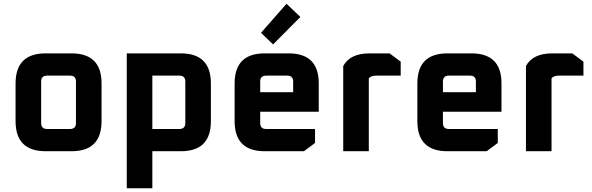

<svg xmlns="http://www.w3.org/2000/svg" viewBox="-20 -816 3194 1036"><path d="M64 -162.1V-365.9Q64 -528 226.1 -528H366.1Q527.9 -528 527.9 -365.9V-162.1Q527.9 0 366.1 0H226.1Q64 0 64 -162.1ZM202 -152.1Q202 -120 234.1 -120H357.9Q389.9 -120 389.9 -152.1V-375.9Q389.9 -407.9 357.9 -407.9H234.1Q202 -407.9 202 -375.9Z M664 200V-528H956.1Q1117.9 -528 1117.9 -365.9V-162.1Q1117.9 0 956.1 0H802V200ZM802 -120H947.9Q979.9 -120 979.9 -152.1V-375.9Q979.9 -407.9 947.9 -407.9H802Z M1246 -162.1V-365.9Q1246 -528 1408.1 -528H1538.1Q1699.9 -528 1699.9 -365.9V-213.1H1384V-152.1Q1384 -120 1416.1 -120H1679.9V-44.6L1619.9 0H1408.1Q1246 0 1246 -162.1ZM1384 -318.6H1561.9V-375.9Q1561.9 -407.9 1529.9 -407.9H1416.1Q1384 -407.9 1384 -375.9ZM1388.3 -638.9 1526 -795.7 1600.9 -724.6 1453.4 -576.3Z M1832 0V-460Q1869.1 -528 1974.1 -528H2082.1L2142.1 -483.3V-407.9H2011Q1980.8 -407.9 1970 -393.1V0Z M2232 -162.1V-365.9Q2232 -528 2394.1 -528H2524.1Q2685.9 -528 2685.9 -365.9V-213.1H2370V-152.1Q2370 -120 2402.1 -120H2665.9V-44.6L2605.9 0H2394.1Q2232 0 2232 -162.1ZM2370 -318.6H2547.9V-375.9Q2547.9 -407.9 2515.9 -407.9H2402.1Q2370 -407.9 2370 -375.9Z M2818 0V-460Q2855.1 -528 2960.1 -528H3068.1L3128.1 -483.3V-407.9H2997Q2966.8 -407.9 2956 -393.1V0Z"/></svg>

Font: Oxanium ExtraLight
Style: Regular
Weight: 200
Designer: Severin Meyer
Version: Version 2.000